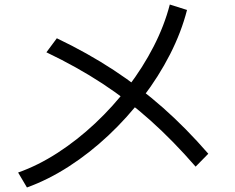

<svg xmlns="http://www.w3.org/2000/svg" viewBox="-20 -790 1040 848"><path d="M60 -28Q148 -59 234.5 -115Q321 -171 400 -245Q479 -319 545 -405.5Q611 -492 658.5 -584.5Q706 -677 730 -770L806 -746Q781 -648 731 -550Q681 -452 611.5 -361Q542 -270 459 -192Q376 -114 284.5 -55Q193 4 99 38ZM844 -54Q745 -168 645 -257.5Q545 -347 433 -420.5Q321 -494 185 -559L231 -621Q367 -556 482 -480.5Q597 -405 699.5 -314.5Q802 -224 900 -111Z"/></svg>

Font: M PLUS 2
Style: Regular
Weight: 400
Designer: Coji Morishita
Foundry: UNDERFOREST DESIGN
Version: Version 1.001